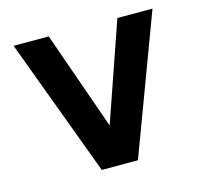

<svg xmlns="http://www.w3.org/2000/svg" viewBox="-83 -622 754 713"><g transform="rotate(-15 294.0 -265.0)"><path d="M363 0 561 -530H426L295 -152L162 -530H27L224 0Z"/></g></svg>

Font: Be Vietnam Pro SemiBold
Style: Regular
Weight: 600
Designer: Lam Bao, Tony Le, Vietanh Nguyen
Foundry: Yellow Type Foundry
Version: Version 1.002